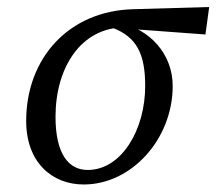

<svg xmlns="http://www.w3.org/2000/svg" viewBox="-20 -500 602 534"><path d="M212.8 13.1C347.1 13.1 460.3 -114.6 460.3 -260.6C460.3 -350.4 396.5 -418.7 312.3 -436.7L292.6 -422.8C360.8 -397.1 383.8 -349.2 383.8 -260.7C383.8 -140.5 318.9 -27.3 223.8 -27.3C172 -27.3 134.4 -70.1 134.4 -175.3C134.4 -312.9 205.8 -423.2 325.4 -423.7L341.2 -419.6L551.4 -404.1L561.8 -480.5L350 -474.4C170.2 -469.4 52.8 -337.2 52.8 -163.5C52.8 -49 124.2 13.1 212.8 13.1Z"/></svg>

Font: Source Serif Variable
Style: Italic
Weight: 389
Italic angle: -12°
Designer: Frank Grießhammer
Foundry: Adobe Systems Incorporated
Version: Version 3.001;hotconv 1.0.111;makeotfexe 2.5.65597